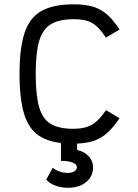

<svg xmlns="http://www.w3.org/2000/svg" viewBox="-20 -652 640 890"><path d="M318 14Q224.5 14 170.5 -16.8Q116.5 -47.5 93.5 -118.5Q70.5 -189.5 70.5 -309Q70.5 -429 94 -499.8Q117.5 -570.5 172.2 -601.2Q227 -632 322 -632Q374 -632 410.5 -621.2Q447 -610.5 476.2 -585Q505.5 -559.5 534 -515L471 -477.5Q449 -511 428.8 -529.5Q408.5 -548 383.8 -555.5Q359 -563 322 -563Q254.5 -563 216 -539.8Q177.5 -516.5 161.5 -461.5Q145.5 -406.5 145.5 -309Q145.5 -212.5 161 -157Q176.5 -101.5 214.2 -78.2Q252 -55 318 -55Q354.5 -55 380.2 -62.8Q406 -70.5 427.2 -89.2Q448.5 -108 471.5 -141.5L534 -104Q505 -60 475 -34Q445 -8 408 3Q371 14 318 14ZM294 218.5Q263.5 218.5 236.2 208.2Q209 198 194.5 180.5L224.5 125.5Q235.5 135.5 254.5 142.5Q273.5 149.5 294 149.5Q313.5 149.5 325 141.8Q336.5 134 336.5 122.5Q336.5 109.5 316 101.5Q295.5 93.5 262.5 93.5V-5H337.5V43.5Q370.5 50.5 391 72.2Q411.5 94 411.5 122.5Q411.5 165.5 379.2 192Q347 218.5 294 218.5Z"/></svg>

Font: Victor Mono Thin
Style: Regular
Weight: 100
Monospace: yes
Designer: Rune Bjørnerås
Version: Version 1.561;gftools[0.9.30]